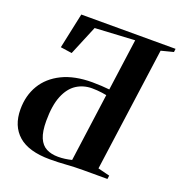

<svg xmlns="http://www.w3.org/2000/svg" viewBox="-134 -858 922 980"><g transform="rotate(20 327.0 -368.0)"><path d="M243.5 6.5Q128 6.5 71.5 -43Q15 -92.5 15 -183Q15 -257.5 49.2 -314.8Q83.5 -372 150 -404.8Q216.5 -437.5 313.5 -437.5Q338 -437.5 363.5 -436Q389 -434.5 406.5 -432.5L445 -713.5L229 -701.5L162.5 -541.5L100.5 -550.5L141.5 -743H653.5L651.5 -725L585 -708L492.5 -35L556.5 -19L554 0H421Q376 0 332.5 3.2Q289 6.5 243.5 6.5ZM278 -20Q296.5 -20 315 -22.5Q333.5 -25 351.5 -29.5L402 -400Q390 -402.5 376.8 -404.2Q363.5 -406 350.2 -407Q337 -408 323 -408Q275.5 -408 238.5 -384Q201.5 -360 180.2 -308Q159 -256 159 -172Q159 -114 173.2 -80.8Q187.5 -47.5 214.2 -33.8Q241 -20 278 -20Z"/></g></svg>

Font: Merriweather 144pt SemiBold
Style: Italic
Weight: 600
Italic angle: -7.8°
Version: Version 2.101